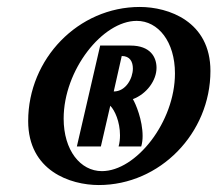

<svg xmlns="http://www.w3.org/2000/svg" viewBox="-20 -522 625 552"><path d="M373 -462C435 -462 483 -402 483 -311C483 -171 371 -30 273 -30C211 -30 163 -90 163 -181C163 -321 275 -462 373 -462ZM382 -502C205 -502 61 -353 61 -174C61 -31 182 10 264 10C440 10 585 -139 585 -318C585 -461 464 -502 382 -502ZM430 -327C430 -357 413 -391 355 -391H268L201 -101H270L297 -218C310 -205 325 -172 325 -133C325 -123 324 -112 321 -101H386C389 -111 390 -121 390 -131C390 -177 370 -224 362 -237C402 -252 430 -291 430 -327ZM307 -259 330 -361C354 -361 362 -344 362 -325C362 -297 342 -259 307 -259Z"/></svg>

Font: Pfennig
Style: BoldItalic
Weight: 700
Italic angle: -13°
Version: Version 20100423